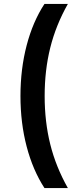

<svg xmlns="http://www.w3.org/2000/svg" viewBox="-20 -762 387 976"><path d="M84 -274Q84 -411 115.5 -531.5Q147 -652 206 -742H325Q264 -634 235.5 -519.5Q207 -405 207 -274Q207 -143 235.5 -28.5Q264 86 325 194H206Q147 103 115.5 -17Q84 -137 84 -274Z"/></svg>

Font: mBank SemiBold
Style: Regular
Weight: 600
Designer: Julieta Ulanovsky
Foundry: Julieta Ulanovsky
Version: Version 7.200